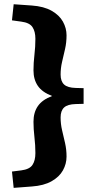

<svg xmlns="http://www.w3.org/2000/svg" viewBox="-20 -764 448 906"><path d="M374.5 -348V-274L337 -273Q299 -272 282.5 -256.8Q266 -241.5 266 -210Q266 -179 273 -149.2Q280 -119.5 287 -89Q294 -58.5 294 -25Q294 9 277 39.8Q260 70.5 223.5 91.2Q187 112 130 116L44.5 122.5L36.5 45.5L80 40Q119.5 35 133.2 14.2Q147 -6.5 147 -41.5Q147 -78.5 142.5 -116.8Q138 -155 138 -189.5Q138 -233.5 158.8 -263.5Q179.5 -293.5 226 -311Q179.5 -328.5 158.8 -358.5Q138 -388.5 138 -432Q138 -467.5 142.5 -505.5Q147 -543.5 147 -581Q147 -615.5 133.2 -636.2Q119.5 -657 80 -662L36.5 -668L44.5 -744L130 -738Q187 -734 223.5 -713.2Q260 -692.5 277 -661.8Q294 -631 294 -597.5Q294 -563.5 287 -532.8Q280 -502 273 -472.5Q266 -443 266 -412Q266 -380.5 282.5 -365.2Q299 -350 337 -349Z"/></svg>

Font: Newsreader Caption SemiBold
Style: Regular
Weight: 600
Designer: Hugues Gentile
Foundry: Production Type
Version: Version 1.001